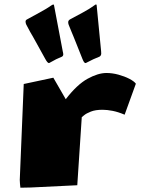

<svg xmlns="http://www.w3.org/2000/svg" viewBox="-20 -852 657 877"><path d="M73.2 5.4Q72.3 -2.9 71.3 -12Q70.3 -21 70.3 -30.3L88.4 -468.3L223.6 -497.1L280.3 -398.9Q332 -465.8 379.9 -492.2Q427.7 -518.6 466.3 -518.6Q493.2 -518.6 521 -511Q548.8 -503.4 570.6 -492.2Q592.3 -481 600.6 -469.7L549.3 -328.1Q519.5 -340.8 494.1 -345.7Q468.8 -350.6 448.2 -350.6Q416 -350.6 395 -342.3Q374 -334 364 -325.4Q354 -316.9 353.5 -316.9L333 -5.9L121.6 4.4ZM203.1 -564Q196.8 -564 186 -584.2Q175.3 -604.5 149.4 -650.4Q138.7 -670.4 131.6 -682.4Q124.5 -694.3 117.7 -706.5Q110.8 -718.8 100.1 -739.3Q96.7 -746.6 96.7 -753.4Q96.7 -760.3 104 -763.7Q130.9 -778.8 161.1 -794.9Q191.4 -811 218.3 -829.6Q223.1 -831.5 223.6 -831.5Q225.6 -831.5 226.6 -828.6L266.6 -617.7Q267.6 -613.3 268.3 -610.1Q269 -606.9 269 -604Q269 -596.7 263.2 -593.3Q248 -586.9 236.3 -581.3Q224.6 -575.7 207 -565.4Q205.6 -564 203.1 -564ZM370.1 -564Q363.8 -564 356 -584.2Q348.1 -604.5 329.6 -650.4Q321.8 -670.4 316.7 -682.6Q311.5 -694.8 306.6 -707Q301.8 -719.2 293.5 -739.3Q291.5 -745.1 291.5 -750.5Q291.5 -758.8 300.3 -763.7Q327.6 -778.8 357.4 -794.4Q387.2 -810.1 414.1 -829.6Q414.1 -830.6 415.5 -830.6Q417 -830.6 417 -831.1Q417.5 -831.1 418 -831.3Q418.5 -831.5 418.5 -831.5Q421.4 -831.5 421.4 -828.6L441.9 -617.7Q441.9 -614.3 442.1 -612.1Q442.4 -609.9 442.4 -607.9Q442.4 -598.1 434.6 -593.3Q418 -586.9 406.2 -581.3Q394.5 -575.7 374.5 -565.4Q373 -564 370.1 -564Z"/></svg>

Font: Seymour One
Style: Regular
Weight: 400
Designer: Vernon Adams
Foundry: Vernon Adams
Version: Version 1.100; ttfautohint (v1.8.4.7-5d5b);gftools[0.9.33]